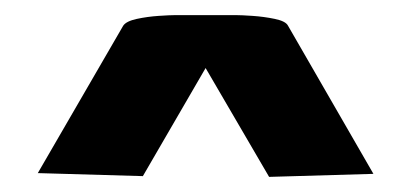

<svg xmlns="http://www.w3.org/2000/svg" viewBox="-20 -714 544 254"><path d="M169 -481 30 -485 143 -680Q147 -686 161 -689Q175 -692 190 -693Q205 -694 212 -694H292Q299 -694 314 -693Q329 -692 343.5 -689Q358 -686 361 -680L474 -484L336 -480L252 -624Z"/></svg>

Font: Gajraj One
Style: Regular
Weight: 400
Designer: Saurabh Sharma
Foundry: Saurabh Sharma
Version: Version 1.000